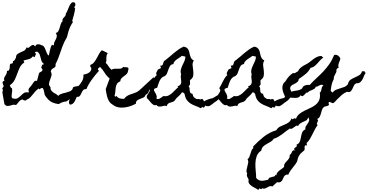

<svg xmlns="http://www.w3.org/2000/svg" viewBox="-50 -950 3382 1765"><path d="M753.9 -212.9Q732.4 -164.1 714.8 -137.2Q697.3 -110.4 676.3 -92.8Q655.3 -75.2 627.9 -60.1Q600.6 -44.9 560.5 -17.6Q543.9 -16.6 524.4 -10.3Q504.9 -3.9 491.2 6.8Q461.9 3.9 437.5 -5.9Q413.1 -15.6 391.6 -37.1Q386.7 -42 382.8 -47.9Q378.9 -53.7 374 -58.6Q363.3 -71.3 360.4 -81.1Q357.4 -90.8 355.5 -106.4Q351.6 -128.9 343.8 -138.7Q335.9 -148.4 313.5 -128.9L304.7 -136.7L302.7 -134.8Q293.9 -127.9 288.6 -123Q283.2 -118.2 277.8 -112.8Q272.5 -107.4 267.6 -101.6Q262.7 -95.7 255.9 -86.9Q244.1 -72.3 230 -56.6Q215.8 -41 197.3 -35.2Q194.3 -32.2 192.4 -29.8Q190.4 -27.3 185.5 -26.4Q179.7 -24.4 171.9 -27.3Q164.1 -30.3 159.2 -35.2Q148.4 -35.2 140.1 -29.8Q131.8 -24.4 124.5 -16.1Q117.2 -7.8 110.8 1Q104.5 9.8 96.7 15.6Q81.1 9.8 67.9 13.7Q54.7 17.6 42 21Q29.3 24.4 16.6 23.9Q3.9 23.4 -8.8 8.8Q-14.6 -20.5 -18.6 -44.9Q-22.5 -65.4 -25.4 -84Q-28.3 -102.5 -28.3 -106.4Q-23.4 -111.3 -23.9 -119.6Q-24.4 -127.9 -26.4 -133.8Q-28.3 -134.8 -28.3 -135.7Q-28.3 -136.7 -30.3 -137.7Q-25.4 -141.6 -22.9 -147.5Q-20.5 -153.3 -15.6 -157.2Q-18.6 -165 -22.5 -174.8Q-26.4 -184.6 -26.4 -194.3Q-23.4 -202.1 -21 -203.1Q-18.6 -204.1 -9.8 -206.1Q-10.7 -210.9 -12.2 -215.3Q-13.7 -219.7 -12.7 -224.6Q-12.7 -234.4 -8.3 -241.7Q-3.9 -249 1 -256.3Q5.9 -263.7 9.8 -272.5Q13.7 -281.2 13.7 -293V-297.9Q28.3 -297.9 33.2 -306.2Q38.1 -314.5 39.1 -325.2Q40 -335.9 40 -346.7Q40 -357.4 45.9 -362.3Q49.8 -366.2 53.2 -365.7Q56.6 -365.2 61.5 -365.2Q67.4 -372.1 69.3 -375.5Q71.3 -378.9 68.4 -388.7Q75.2 -388.7 79.1 -391.6Q83 -394.5 85.4 -399.4Q87.9 -404.3 90.3 -409.2Q92.8 -414.1 96.7 -418Q96.7 -442.4 109.4 -452.1Q122.1 -461.9 138.2 -468.3Q154.3 -474.6 170.4 -483.4Q186.5 -492.2 194.3 -514.6Q207 -506.8 215.8 -513.2Q224.6 -519.5 232.4 -526.9Q240.2 -534.2 250 -536.6Q259.8 -539.1 274.4 -523.4Q280.3 -542 298.3 -543Q316.4 -543.9 331.1 -535.2V-534.2H332Q347.7 -531.2 355.5 -519Q363.3 -506.8 368.7 -491.7Q374 -476.6 380.4 -461.9Q386.7 -447.3 398.4 -438.5Q404.3 -463.9 409.7 -490.2Q415 -516.6 427.7 -540Q436.5 -529.3 446.3 -536.1L445.3 -538.1Q445.3 -553.7 451.7 -566.4Q458 -579.1 464.4 -591.3Q470.7 -603.5 472.2 -616.7Q473.6 -629.9 462.9 -646.5Q479.5 -651.4 486.8 -665Q494.1 -678.7 498.5 -694.8Q502.9 -710.9 508.3 -727.5Q513.7 -744.1 525.4 -755.9Q525.4 -758.8 524.9 -761.7Q524.4 -764.6 524.4 -767.6Q525.4 -775.4 530.3 -781.2Q535.2 -787.1 541 -793Q546.9 -798.8 551.3 -806.2Q555.7 -813.5 554.7 -824.2Q564.5 -836.9 572.3 -857.9Q580.1 -878.9 588.9 -897.5Q597.7 -916 609.4 -925.3Q621.1 -934.6 639.6 -923.8Q643.6 -912.1 642.6 -902.8Q641.6 -893.6 631.8 -883.8Q637.7 -877.9 640.6 -874Q637.7 -843.8 629.4 -814Q621.1 -784.2 613.3 -755.9Q615.2 -753.9 617.2 -752Q619.1 -750 621.1 -748Q604.5 -724.6 594.2 -701.2Q584 -677.7 576.2 -650.4Q573.2 -639.6 570.8 -627.9Q568.4 -616.2 564.5 -606.4Q559.6 -596.7 552.7 -585.4Q545.9 -574.2 541 -563.5Q530.3 -541 522 -518.1Q513.7 -495.1 505.9 -471.7Q496.1 -443.4 485.8 -416Q475.6 -388.7 460.9 -362.3V-346.7Q460 -335.9 454.1 -331.5Q448.2 -327.1 440.9 -323.7Q433.6 -320.3 426.8 -314Q419.9 -307.6 417 -293V-292L418 -291Q427.7 -269.5 422.4 -251.5Q417 -233.4 410.2 -216.3Q403.3 -199.2 400.9 -182.6Q398.4 -166 414.1 -148.4Q413.1 -128.9 421.9 -117.7Q430.7 -106.4 442.4 -98.6Q454.1 -90.8 466.3 -84.5Q478.5 -78.1 484.4 -68.4Q494.1 -78.1 505.4 -83.5Q516.6 -88.9 527.8 -91.8Q539.1 -94.7 550.3 -97.2Q561.5 -99.6 572.3 -103.5Q597.7 -110.4 607.4 -120.1Q617.2 -129.9 617.2 -132.8Q618.2 -146.5 627.4 -150.4Q636.7 -154.3 648.9 -155.8Q661.1 -157.2 673.3 -160.2Q685.5 -163.1 691.4 -174.8Q702.1 -173.8 710.4 -182.1Q718.8 -190.4 725.6 -199.2Q732.4 -208 739.3 -213.9Q746.1 -219.7 753.9 -212.9ZM352.5 -363.3Q336.9 -375 331.5 -390.1Q326.2 -405.3 322.8 -420.9Q319.3 -436.5 314 -450.7Q308.6 -464.8 293 -474.6L291 -475.6Q290 -475.6 280.3 -473.6Q270.5 -471.7 268.6 -470.7Q276.4 -463.9 278.3 -459Q280.3 -454.1 278.8 -449.2Q277.3 -444.3 273.9 -439Q270.5 -433.6 268.6 -425.8Q266.6 -423.8 260.7 -427.2Q254.9 -430.7 252 -432.6Q238.3 -412.1 213.4 -405.8Q188.5 -399.4 166 -393.6Q168 -388.7 169.9 -384.8Q171.9 -380.9 173.8 -376Q144.5 -356.4 131.3 -328.6Q118.2 -300.8 107.9 -271Q97.7 -241.2 83.5 -213.4Q69.3 -185.5 40 -166Q44.9 -158.2 46.9 -150.4Q48.8 -142.6 59.6 -138.7Q62.5 -127.9 62 -116.7Q61.5 -105.5 59.6 -94.7Q57.6 -84 57.1 -72.8Q56.6 -61.5 59.6 -49.8L61.5 -47.9Q91.8 -37.1 108.9 -45.9Q126 -54.7 139.2 -68.4Q152.3 -82 168 -93.8Q183.6 -105.5 211.9 -99.6L215.8 -105.5Q213.9 -110.4 212.9 -114.3Q211.9 -118.2 211.9 -123Q212.9 -133.8 217.8 -140.1Q222.7 -146.5 230.5 -154.3Q237.3 -162.1 243.7 -170.9Q250 -179.7 255.9 -189.5Q261.7 -198.2 269.5 -204.6Q277.3 -210.9 290 -206.1L308.6 -276.4Q309.6 -281.2 317.9 -285.2Q326.2 -289.1 332.5 -293.9Q338.9 -298.8 340.3 -306.6Q341.8 -314.5 329.1 -327.1Q331.1 -331.1 332 -336.9Q333 -342.8 335 -347.7Q336.9 -352.5 339.8 -355.5Q342.8 -358.4 349.6 -356.4Z M1368.2 -193.4Q1345.7 -182.6 1337.9 -167Q1330.1 -151.4 1325.7 -134.8Q1321.3 -118.2 1314.9 -103Q1308.6 -87.9 1288.1 -78.1Q1283.2 -60.5 1269 -53.7Q1254.9 -46.9 1239.3 -41.5Q1223.6 -36.1 1211.4 -27.3Q1199.2 -18.6 1199.2 2.9Q1179.7 13.7 1156.7 22.5Q1133.8 31.2 1108.9 35.6Q1084 40 1059.6 39.1Q1035.2 38.1 1013.7 29.3Q999 22.5 985.4 11.7Q980.5 7.8 976.1 5.4Q971.7 2.9 966.8 -2Q955.1 -13.7 947.3 -29.3Q939.5 -44.9 934.6 -62.5Q929.7 -80.1 926.8 -97.7Q923.8 -115.2 921.9 -130.9L958 -228.5Q929.7 -251 912.1 -280.8Q894.5 -310.5 869.1 -335.9Q864.3 -329.1 856.4 -324.2Q848.6 -319.3 850.6 -308.6L860.4 -299.8Q828.1 -264.6 795.4 -220.2Q762.7 -175.8 744.1 -130.9Q722.7 -131.8 713.9 -120.6Q705.1 -109.4 699.2 -95.2Q693.4 -81.1 684.6 -69.3Q675.8 -57.6 655.3 -59.6Q650.4 -48.8 645.5 -36.6Q640.6 -24.4 633.8 -13.7Q627 -2.9 617.2 4.4Q607.4 11.7 592.8 11.7Q585 3.9 584 -4.9Q583 -13.7 585.9 -22.9Q588.9 -32.2 593.8 -41.5Q598.6 -50.8 600.6 -59.6Q608.4 -87.9 628.9 -110.8Q649.4 -133.8 669.9 -156.7Q690.4 -179.7 705.1 -205.1Q719.7 -230.5 716.8 -264.6Q729.5 -265.6 742.7 -270Q755.9 -274.4 767.1 -281.7Q778.3 -289.1 784.7 -300.3Q791 -311.5 789.1 -327.1Q781.2 -331.1 780.3 -338.4Q779.3 -345.7 780.3 -353.5Q801.8 -360.4 814.9 -377.4Q828.1 -394.5 838.9 -414.1Q849.6 -433.6 859.9 -453.6Q870.1 -473.6 886.7 -488.3Q900.4 -480.5 914.1 -475.1Q927.7 -469.7 940.4 -460.9Q931.6 -449.2 929.7 -438.5Q927.7 -427.7 927.7 -416.5Q927.7 -405.3 927.7 -394.5Q927.7 -383.8 921.9 -372.1Q937.5 -358.4 948.2 -339.8Q959 -321.3 975.6 -308.6Q987.3 -317.4 1002 -317.9Q1016.6 -318.4 1031.7 -317.9Q1046.9 -317.4 1060.5 -319.8Q1074.2 -322.3 1083 -335.9Q1086.9 -332 1094.7 -332Q1102.5 -332 1110.4 -332Q1118.2 -332 1124 -329.6Q1129.9 -327.1 1130.9 -320.3Q1131.8 -312.5 1130.4 -309.6Q1128.9 -306.6 1127 -299.8Q1125 -292 1126 -292Q1127 -292 1124 -285.2Q1119.1 -272.5 1107.9 -263.7Q1096.7 -254.9 1085.4 -246.6Q1074.2 -238.3 1064.9 -228Q1055.7 -217.8 1055.7 -202.1Q1034.2 -194.3 1025.4 -179.2Q1016.6 -164.1 1013.7 -145Q1010.7 -126 1009.8 -106Q1008.8 -85.9 1002.9 -69.3L1011.7 -59.6L1019.5 -69.3Q1033.2 -49.8 1052.2 -44.9Q1071.3 -40 1091.8 -42Q1101.6 -56.6 1114.7 -65.4Q1127.9 -74.2 1143.1 -80.1Q1158.2 -85.9 1174.3 -90.8Q1190.4 -95.7 1205.1 -102.5Q1216.8 -108.4 1225.1 -115.2Q1233.4 -122.1 1243.2 -130.9Q1272.5 -158.2 1301.3 -184.6Q1330.1 -210.9 1359.4 -238.3Q1365.2 -238.3 1367.2 -232.4Q1369.1 -226.6 1369.1 -219.2Q1369.1 -211.9 1368.7 -204.6Q1368.2 -197.3 1368.2 -193.4Z M1997.1 -102.5Q1983.4 -79.1 1976.1 -64.9Q1968.8 -50.8 1961.4 -41.5Q1954.1 -32.2 1944.8 -24.9Q1935.5 -17.6 1918.9 -6.8Q1908.2 2.9 1897.5 9.8Q1888.7 16.6 1880.4 21.5Q1872.1 26.4 1867.2 26.4Q1865.2 26.4 1863.3 25.9Q1861.3 25.4 1859.4 25.4Q1853.5 25.4 1848.1 25.9Q1842.8 26.4 1838.9 18.6Q1835.9 21.5 1834 25.4Q1832 29.3 1830.1 32.7Q1828.1 36.1 1824.7 38.1Q1821.3 40 1815.4 38.1L1810.5 32.2L1795.9 44.9Q1768.6 31.2 1743.7 22Q1718.8 12.7 1699.2 0Q1679.7 -12.7 1666 -32.7Q1652.3 -52.7 1646.5 -87.9Q1641.6 -93.8 1635.7 -98.1Q1629.9 -102.5 1622.1 -100.6Q1612.3 -84 1598.6 -72.3Q1585 -60.5 1571.3 -46.9Q1566.4 -42 1563.5 -36.1Q1560.5 -30.3 1555.7 -25.4Q1547.9 -16.6 1537.1 -13.2Q1526.4 -9.8 1515.6 -6.8Q1504.9 -3.9 1495.6 2.9Q1486.3 9.8 1482.4 26.4Q1470.7 19.5 1459 22.5Q1450.2 24.4 1440.4 26.9Q1430.7 29.3 1421.4 29.8Q1412.1 30.3 1403.3 27.3Q1394.5 24.4 1387.7 14.6Q1374 20.5 1362.3 14.2Q1350.6 7.8 1340.3 -3.4Q1330.1 -14.6 1320.3 -27.3Q1310.5 -40 1301.8 -45.9Q1295.9 -61.5 1302.2 -72.8Q1308.6 -84 1315.9 -94.2Q1323.2 -104.5 1326.2 -114.7Q1329.1 -125 1317.4 -139.6Q1327.1 -154.3 1335 -170.4Q1342.8 -186.5 1351.1 -202.6Q1359.4 -218.8 1368.7 -233.9Q1377.9 -249 1391.6 -259.8Q1385.7 -266.6 1385.7 -272.9Q1385.7 -279.3 1388.7 -285.6Q1391.6 -292 1395.5 -298.3Q1399.4 -304.7 1401.4 -310.5L1429.7 -324.2L1422.9 -347.7Q1433.6 -345.7 1439 -348.6Q1444.3 -351.6 1446.8 -357.4Q1449.2 -363.3 1450.7 -370.6Q1452.1 -377.9 1455.1 -383.8Q1460 -392.6 1469.7 -396.5Q1490.2 -412.1 1510.3 -429.7Q1530.3 -447.3 1550.3 -463.9Q1570.3 -480.5 1591.8 -495.6Q1613.3 -510.7 1638.7 -521.5Q1656.2 -518.6 1666.5 -510.7Q1676.8 -502.9 1682.1 -492.2Q1687.5 -481.4 1690.4 -468.3Q1693.4 -455.1 1696.3 -442.4Q1701.2 -425.8 1708 -414.1Q1714.8 -402.3 1731.4 -394.5Q1717.8 -371.1 1720.7 -348.1Q1723.6 -325.2 1726.6 -299.8Q1729.5 -276.4 1726.1 -253.9Q1722.7 -231.4 1697.3 -213.9Q1695.3 -207 1696.3 -199.2Q1697.3 -191.4 1697.3 -183.6Q1697.3 -175.8 1694.3 -168.9Q1691.4 -162.1 1683.6 -158.2Q1692.4 -147.5 1692.9 -136.7Q1693.4 -126 1693.8 -116.2Q1694.3 -106.4 1698.7 -98.6Q1703.1 -90.8 1719.7 -86.9Q1722.7 -74.2 1725.1 -67.9Q1727.5 -61.5 1731 -57.6Q1734.4 -53.7 1740.2 -50.3Q1746.1 -46.9 1755.9 -40Q1763.7 -38.1 1773.4 -40Q1783.2 -42 1789.1 -34.2Q1793.9 -39.1 1800.8 -39.6Q1807.6 -40 1813.5 -39.1L1826.2 -17.6Q1836.9 -25.4 1850.6 -31.2Q1864.3 -37.1 1877 -41Q1891.6 -44.9 1906.2 -47.9ZM1622.1 -436.5Q1613.3 -428.7 1600.6 -420.9Q1587.9 -413.1 1575.7 -404.3Q1563.5 -395.5 1554.7 -385.3Q1545.9 -375 1543.9 -361.3Q1521.5 -357.4 1512.7 -342.8Q1503.9 -328.1 1498 -310.5Q1492.2 -293 1485.4 -275.9Q1478.5 -258.8 1460.9 -249Q1455.1 -245.1 1450.2 -245.1Q1451.2 -245.1 1444.3 -241.2Q1433.6 -233.4 1425.8 -221.7Q1418 -210 1412.6 -196.3Q1407.2 -182.6 1402.8 -168.5Q1398.4 -154.3 1394.5 -142.6Q1380.9 -140.6 1374 -136.7Q1367.2 -132.8 1365.7 -128.4Q1364.3 -124 1366.2 -118.2Q1368.2 -112.3 1372.1 -105.5Q1376 -99.6 1380.4 -91.8Q1384.8 -84 1387.7 -76.2Q1390.6 -68.4 1391.1 -60.5Q1391.6 -52.7 1386.7 -45.9Q1400.4 -35.2 1413.1 -41.5Q1425.8 -47.9 1436.5 -55.7Q1440.4 -58.6 1444.8 -62Q1449.2 -65.4 1454.1 -67.4Q1476.6 -62.5 1495.1 -70.3Q1513.7 -78.1 1529.3 -91.8Q1544.9 -105.5 1559.6 -121.1Q1574.2 -136.7 1588.9 -148.4L1581.1 -156.2Q1598.6 -161.1 1606 -169.4Q1613.3 -177.7 1615.2 -188.5Q1617.2 -199.2 1615.2 -211.4Q1613.3 -223.6 1612.3 -237.3Q1611.3 -245.1 1611.8 -252.4Q1612.3 -259.8 1615.2 -267.6Q1607.4 -290 1612.8 -310.5Q1618.2 -331.1 1627.4 -350.1Q1636.7 -369.1 1645.5 -388.7Q1654.3 -408.2 1654.3 -429.7Z M2645.5 -102.5Q2631.8 -79.1 2624.5 -64.9Q2617.2 -50.8 2609.9 -41.5Q2602.5 -32.2 2593.3 -24.9Q2584 -17.6 2567.4 -6.8Q2556.6 2.9 2545.9 9.8Q2537.1 16.6 2528.8 21.5Q2520.5 26.4 2515.6 26.4Q2513.7 26.4 2511.7 25.9Q2509.8 25.4 2507.8 25.4Q2502 25.4 2496.6 25.9Q2491.2 26.4 2487.3 18.6Q2484.4 21.5 2482.4 25.4Q2480.5 29.3 2478.5 32.7Q2476.6 36.1 2473.1 38.1Q2469.7 40 2463.9 38.1L2459 32.2L2444.3 44.9Q2417 31.2 2392.1 22Q2367.2 12.7 2347.7 0Q2328.1 -12.7 2314.5 -32.7Q2300.8 -52.7 2294.9 -87.9Q2290 -93.8 2284.2 -98.1Q2278.3 -102.5 2270.5 -100.6Q2260.7 -84 2247.1 -72.3Q2233.4 -60.5 2219.7 -46.9Q2214.8 -42 2211.9 -36.1Q2209 -30.3 2204.1 -25.4Q2196.3 -16.6 2185.5 -13.2Q2174.8 -9.8 2164.1 -6.8Q2153.3 -3.9 2144 2.9Q2134.8 9.8 2130.9 26.4Q2119.1 19.5 2107.4 22.5Q2098.6 24.4 2088.9 26.9Q2079.1 29.3 2069.8 29.8Q2060.5 30.3 2051.8 27.3Q2043 24.4 2036.1 14.6Q2022.5 20.5 2010.7 14.2Q1999 7.8 1988.8 -3.4Q1978.5 -14.6 1968.8 -27.3Q1959 -40 1950.2 -45.9Q1944.3 -61.5 1950.7 -72.8Q1957 -84 1964.4 -94.2Q1971.7 -104.5 1974.6 -114.7Q1977.5 -125 1965.8 -139.6Q1975.6 -154.3 1983.4 -170.4Q1991.2 -186.5 1999.5 -202.6Q2007.8 -218.8 2017.1 -233.9Q2026.4 -249 2040 -259.8Q2034.2 -266.6 2034.2 -272.9Q2034.2 -279.3 2037.1 -285.6Q2040 -292 2043.9 -298.3Q2047.9 -304.7 2049.8 -310.5L2078.1 -324.2L2071.3 -347.7Q2082 -345.7 2087.4 -348.6Q2092.8 -351.6 2095.2 -357.4Q2097.7 -363.3 2099.1 -370.6Q2100.6 -377.9 2103.5 -383.8Q2108.4 -392.6 2118.2 -396.5Q2138.7 -412.1 2158.7 -429.7Q2178.7 -447.3 2198.7 -463.9Q2218.8 -480.5 2240.2 -495.6Q2261.7 -510.7 2287.1 -521.5Q2304.7 -518.6 2314.9 -510.7Q2325.2 -502.9 2330.6 -492.2Q2335.9 -481.4 2338.9 -468.3Q2341.8 -455.1 2344.7 -442.4Q2349.6 -425.8 2356.4 -414.1Q2363.3 -402.3 2379.9 -394.5Q2366.2 -371.1 2369.1 -348.1Q2372.1 -325.2 2375 -299.8Q2377.9 -276.4 2374.5 -253.9Q2371.1 -231.4 2345.7 -213.9Q2343.8 -207 2344.7 -199.2Q2345.7 -191.4 2345.7 -183.6Q2345.7 -175.8 2342.8 -168.9Q2339.8 -162.1 2332 -158.2Q2340.8 -147.5 2341.3 -136.7Q2341.8 -126 2342.3 -116.2Q2342.8 -106.4 2347.2 -98.6Q2351.6 -90.8 2368.2 -86.9Q2371.1 -74.2 2373.5 -67.9Q2376 -61.5 2379.4 -57.6Q2382.8 -53.7 2388.7 -50.3Q2394.5 -46.9 2404.3 -40Q2412.1 -38.1 2421.9 -40Q2431.6 -42 2437.5 -34.2Q2442.4 -39.1 2449.2 -39.6Q2456.1 -40 2461.9 -39.1L2474.6 -17.6Q2485.4 -25.4 2499 -31.2Q2512.7 -37.1 2525.4 -41Q2540 -44.9 2554.7 -47.9ZM2270.5 -436.5Q2261.7 -428.7 2249 -420.9Q2236.3 -413.1 2224.1 -404.3Q2211.9 -395.5 2203.1 -385.3Q2194.3 -375 2192.4 -361.3Q2169.9 -357.4 2161.1 -342.8Q2152.3 -328.1 2146.5 -310.5Q2140.6 -293 2133.8 -275.9Q2127 -258.8 2109.4 -249Q2103.5 -245.1 2098.6 -245.1Q2099.6 -245.1 2092.8 -241.2Q2082 -233.4 2074.2 -221.7Q2066.4 -210 2061 -196.3Q2055.7 -182.6 2051.3 -168.5Q2046.9 -154.3 2043 -142.6Q2029.3 -140.6 2022.5 -136.7Q2015.6 -132.8 2014.2 -128.4Q2012.7 -124 2014.6 -118.2Q2016.6 -112.3 2020.5 -105.5Q2024.4 -99.6 2028.8 -91.8Q2033.2 -84 2036.1 -76.2Q2039.1 -68.4 2039.6 -60.5Q2040 -52.7 2035.2 -45.9Q2048.8 -35.2 2061.5 -41.5Q2074.2 -47.9 2085 -55.7Q2088.9 -58.6 2093.3 -62Q2097.7 -65.4 2102.5 -67.4Q2125 -62.5 2143.6 -70.3Q2162.1 -78.1 2177.7 -91.8Q2193.4 -105.5 2208 -121.1Q2222.7 -136.7 2237.3 -148.4L2229.5 -156.2Q2247.1 -161.1 2254.4 -169.4Q2261.7 -177.7 2263.7 -188.5Q2265.6 -199.2 2263.7 -211.4Q2261.7 -223.6 2260.7 -237.3Q2259.8 -245.1 2260.3 -252.4Q2260.7 -259.8 2263.7 -267.6Q2255.9 -290 2261.2 -310.5Q2266.6 -331.1 2275.9 -350.1Q2285.2 -369.1 2293.9 -388.7Q2302.7 -408.2 2302.7 -429.7Z M3311.5 -279.3Q3300.8 -265.6 3294.9 -249Q3289.1 -232.4 3280.8 -217.8Q3272.5 -203.1 3260.3 -193.4Q3248 -183.6 3226.6 -184.6Q3210.9 -178.7 3203.6 -163.6Q3196.3 -148.4 3189.5 -133.3Q3182.6 -118.2 3171.9 -108.9Q3161.1 -99.6 3139.6 -106.4Q3112.3 -94.7 3090.3 -75.7Q3068.4 -56.6 3048.8 -36.1Q3042 -29.3 3033.2 -19Q3024.4 -8.8 3016.6 -3.9Q3009.8 0 3002.9 -2.9Q2996.1 -5.9 2990.2 -9.3Q2984.4 -12.7 2979 -12.7Q2973.6 -12.7 2969.7 -3.9Q2976.6 9.8 2972.7 15.1Q2968.8 20.5 2960 23.4Q2951.2 26.4 2941.4 28.3Q2931.6 30.3 2925.8 35.2Q2914.1 45.9 2909.2 61.5Q2904.3 77.1 2900.4 92.8Q2896.5 108.4 2889.2 122.6Q2881.8 136.7 2865.2 144.5Q2875 151.4 2873.5 158.2Q2872.1 165 2868.2 172.4Q2864.3 179.7 2862.8 186.5Q2861.3 193.4 2870.1 200.2Q2855.5 218.8 2844.2 240.2Q2833 261.7 2822.3 283.7Q2811.5 305.7 2799.3 326.7Q2787.1 347.7 2768.6 364.3L2771.5 387.7Q2756.8 383.8 2753.4 388.7Q2750 393.6 2750 402.3Q2750 411.1 2750.5 420.4Q2751 429.7 2744.1 434.6Q2741.2 438.5 2737.8 440.4Q2734.4 442.4 2731.4 445.3Q2700.2 468.8 2688.5 504.9Q2686.5 510.7 2685.5 516.6Q2684.6 522.5 2682.6 529.3Q2677.7 543 2667 557.6Q2656.2 572.3 2643.6 587.9Q2630.9 603.5 2619.1 620.6Q2607.4 637.7 2600.6 655.3Q2585 653.3 2575.7 658.7Q2566.4 664.1 2560.5 673.3Q2554.7 682.6 2550.8 693.4Q2546.9 704.1 2540.5 712.4Q2534.2 720.7 2523.9 725.1Q2513.7 729.5 2497.1 724.6L2453.1 764.6Q2441.4 757.8 2430.2 761.7Q2418.9 765.6 2407.7 772.5Q2396.5 779.3 2385.3 783.2Q2374 787.1 2361.3 780.3Q2354.5 788.1 2349.6 788.6Q2344.7 789.1 2337.9 780.3L2323.2 795.9Q2311.5 786.1 2294.4 777.8Q2277.3 769.5 2262.7 759.3Q2248 749 2239.3 735.8Q2230.5 722.7 2236.3 702.1Q2234.4 696.3 2230 689.5Q2225.6 682.6 2222.7 675.3Q2219.7 668 2218.8 660.6Q2217.8 653.3 2222.7 647.5Q2213.9 630.9 2216.3 613.8Q2218.8 596.7 2223.6 580.1Q2228.5 563.5 2231.4 546.9Q2234.4 530.3 2225.6 513.7Q2237.3 504.9 2242.7 491.2Q2248 477.5 2252.4 462.9Q2256.8 448.2 2261.7 434.6Q2266.6 420.9 2278.3 412.1L2277.3 396.5Q2323.2 347.7 2374.5 307.1Q2425.8 266.6 2490.2 247.1Q2502.9 224.6 2523.4 214.4Q2543.9 204.1 2564.9 195.8Q2585.9 187.5 2603.5 175.3Q2621.1 163.1 2629.9 136.7Q2634.8 147.5 2639.6 146Q2644.5 144.5 2649.9 141.1Q2655.3 137.7 2660.2 136.2Q2665 134.8 2669.9 144.5Q2679.7 115.2 2701.7 97.7Q2723.6 80.1 2750.5 66.9Q2777.3 53.7 2804.7 41.5Q2832 29.3 2853 11.7Q2874 -5.9 2884.8 -31.7Q2895.5 -57.6 2889.6 -98.6Q2898.4 -104.5 2901.4 -113.8Q2904.3 -123 2905.8 -132.8Q2907.2 -142.6 2910.2 -150.4Q2913.1 -158.2 2922.9 -161.1Q2916 -171.9 2906.2 -170.9Q2896.5 -169.9 2886.2 -165Q2876 -160.2 2867.2 -155.3Q2858.4 -150.4 2852.5 -153.3Q2849.6 -139.6 2840.3 -133.8Q2831.1 -127.9 2820.3 -123.5Q2809.6 -119.1 2797.9 -114.3Q2786.1 -109.4 2779.3 -98.6Q2770.5 -102.5 2763.2 -95.2Q2755.9 -87.9 2748.5 -79.6Q2741.2 -71.3 2732.4 -67.4Q2723.6 -63.5 2711.9 -75.2Q2706.1 -59.6 2692.9 -54.7Q2679.7 -49.8 2664.1 -49.8Q2648.4 -49.8 2632.3 -51.8Q2616.2 -53.7 2603.5 -50.8L2586.9 -67.4Q2585 -62.5 2580.6 -59.6Q2576.2 -56.6 2571.3 -58.6Q2563.5 -75.2 2556.2 -94.2Q2548.8 -113.3 2546.4 -132.3Q2543.9 -151.4 2549.8 -169.4Q2555.7 -187.5 2573.2 -201.2Q2600.6 -251 2644.5 -279.3Q2649.4 -275.4 2655.3 -276.9Q2661.1 -278.3 2667.5 -281.7Q2673.8 -285.2 2679.7 -289.6Q2685.5 -293.9 2690.4 -294.9Q2693.4 -305.7 2701.7 -315.4Q2710 -325.2 2720.2 -333Q2730.5 -340.8 2741.7 -347.2Q2752.9 -353.5 2762.7 -358.4Q2781.2 -367.2 2797.4 -380.4Q2813.5 -393.6 2830.1 -405.8Q2846.7 -418 2864.3 -426.8Q2881.8 -435.5 2904.3 -435.5L2921.9 -419.9Q2905.3 -410.2 2893.1 -396Q2880.9 -381.8 2868.2 -367.7Q2855.5 -353.5 2840.8 -341.8Q2826.2 -330.1 2804.7 -326.2Q2787.1 -292 2757.3 -268.1Q2727.5 -244.1 2696.3 -223.6Q2696.3 -209 2687.5 -200.2Q2678.7 -191.4 2667 -184.6Q2655.3 -177.7 2643.6 -172.4Q2631.8 -167 2624.5 -158.7Q2617.2 -150.4 2617.2 -138.2Q2617.2 -126 2629.9 -106.4Q2641.6 -112.3 2658.2 -114.3Q2674.8 -116.2 2690.4 -119.6Q2706.1 -123 2718.3 -130.4Q2730.5 -137.7 2735.4 -153.3Q2749 -165 2764.6 -168Q2780.3 -170.9 2796.9 -168.9Q2829.1 -204.1 2861.8 -233.9Q2894.5 -263.7 2923.8 -294.9Q2953.1 -326.2 2978 -361.8Q3002.9 -397.5 3021.5 -444.3Q3041 -450.2 3056.6 -439.5Q3072.3 -428.7 3079.1 -412.1Q3077.1 -400.4 3072.8 -390.1Q3068.4 -379.9 3064.9 -370.6Q3061.5 -361.3 3060.1 -350.6Q3058.6 -339.8 3063.5 -326.2Q3055.7 -328.1 3051.3 -321.3Q3046.9 -314.5 3042 -309.6Q3044.9 -296.9 3041 -286.6Q3037.1 -276.4 3031.2 -267.1Q3025.4 -257.8 3021 -247.1Q3016.6 -236.3 3018.6 -223.6Q3004.9 -198.2 2998.5 -170.4Q2992.2 -142.6 2990.2 -114.3L3007.8 -98.6Q3020.5 -117.2 3039.6 -125Q3058.6 -132.8 3078.1 -138.2Q3097.7 -143.6 3116.2 -150.9Q3134.8 -158.2 3148.4 -176.8Q3154.3 -205.1 3172.9 -217.3Q3191.4 -229.5 3211.9 -238.3Q3232.4 -247.1 3251.5 -258.3Q3270.5 -269.5 3278.3 -294.9H3302.7Q3300.8 -290 3304.7 -286.1Q3308.6 -282.2 3311.5 -279.3ZM2771.5 153.3Q2761.7 159.2 2750 164.1Q2738.3 168.9 2726.6 174.8Q2714.8 180.7 2705.1 188.5Q2695.3 196.3 2690.4 208Q2679.7 202.1 2670.4 207.5Q2661.1 212.9 2652.3 220.2Q2643.6 227.5 2634.3 232.4Q2625 237.3 2614.3 231.4Q2595.7 243.2 2578.6 256.8Q2561.5 270.5 2543.9 283.7Q2526.4 296.9 2507.3 308.1Q2488.3 319.3 2466.8 325.2Q2456.1 342.8 2438.5 353Q2420.9 363.3 2402.8 373Q2384.8 382.8 2370.1 396.5Q2355.5 410.2 2351.6 434.6Q2321.3 454.1 2310.1 484.9Q2298.8 515.6 2297.9 550.3Q2296.9 585 2300.8 620.6Q2304.7 656.2 2304.7 685.5Q2317.4 700.2 2330.1 706.1Q2342.8 711.9 2356.4 711.9Q2370.1 711.9 2384.3 708.5Q2398.4 705.1 2415 702.1Q2418.9 687.5 2429.2 683.1Q2439.5 678.7 2450.7 676.8Q2461.9 674.8 2471.2 671.4Q2480.5 668 2481.4 655.3L2490.2 663.1Q2491.2 647.5 2499 637.2Q2506.8 627 2517.6 618.2Q2528.3 609.4 2540.5 601.6Q2552.7 593.8 2561.5 584Q2559.6 565.4 2568.4 552.7Q2577.1 540 2587.9 529.3Q2598.6 518.6 2606.9 505.9Q2615.2 493.2 2613.3 473.6Q2623 469.7 2627 460.9Q2630.9 452.1 2634.8 444.3Q2638.7 436.5 2645 432.6Q2651.4 428.7 2665 434.6Q2651.4 423.8 2653.8 418Q2656.2 412.1 2663.1 407.7Q2669.9 403.3 2675.8 397.5Q2681.6 391.6 2675.8 379.9Q2699.2 370.1 2706.1 351.6Q2712.9 333 2716.3 312Q2719.7 291 2726.6 271Q2733.4 251 2756.8 239.3Q2754.9 221.7 2763.2 208.5Q2771.5 195.3 2779.8 183.6Q2788.1 171.9 2791.5 159.2Q2794.9 146.5 2784.2 128.9Z"/></svg>

Font: Homemade Apple
Style: Regular
Weight: 400
Designer: Font Diner, Inc
Foundry: Font Diner, Inc
Version: Version 1.000